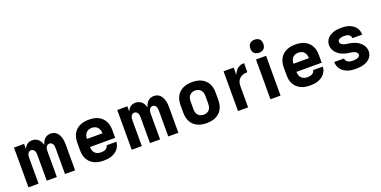

<svg xmlns="http://www.w3.org/2000/svg" viewBox="-16 -1553 4682 2359"><g transform="rotate(-20 2325.0 -373.5)"><path d="M70 0V-520H202V-453Q209 -469 219.5 -483.5Q230 -498 244 -508.5Q258 -519 275 -523.5Q292 -528 310 -528Q332 -528 352.5 -520.5Q373 -513 389 -498Q405 -483 415 -463.5Q425 -444 431 -424Q437 -444 446.5 -463.5Q456 -483 471.5 -498Q487 -513 507.5 -520.5Q528 -528 549 -528Q571 -528 592 -520.5Q613 -513 628.5 -498Q644 -483 654 -463.5Q664 -444 670 -423Q676 -402 678 -380.5Q680 -359 680 -337V0H548V-337Q548 -351 546 -364.5Q544 -378 538 -390Q532 -402 520 -410Q508 -418 495 -418Q481 -418 469 -410Q457 -402 451 -390Q445 -378 443 -364.5Q441 -351 441 -337V0H309V-337Q309 -351 307 -364.5Q305 -378 299 -390Q293 -402 281 -410Q269 -418 255 -418Q242 -418 230 -410Q218 -402 212 -390Q206 -378 204 -364.5Q202 -351 202 -337V0Z M1053 8Q1023 8 993 3.5Q963 -1 935.5 -13.5Q908 -26 885 -46.5Q862 -67 847.5 -93.5Q833 -120 827 -150Q821 -180 821 -210V-310Q821 -340 827 -369.5Q833 -399 847 -425.5Q861 -452 883.5 -472.5Q906 -493 933 -505.5Q960 -518 990 -523Q1020 -528 1050 -528Q1080 -528 1110 -523Q1140 -518 1167 -505.5Q1194 -493 1216.5 -472.5Q1239 -452 1253 -425.5Q1267 -399 1273 -369.5Q1279 -340 1279 -310V-207H949Q949 -185 955.5 -164.5Q962 -144 976.5 -128.5Q991 -113 1011.5 -106Q1032 -99 1053 -99Q1068 -99 1083.5 -101Q1099 -103 1113 -110Q1127 -117 1137 -129Q1147 -141 1149 -157H1277Q1275 -131 1265.5 -106.5Q1256 -82 1239.5 -62.5Q1223 -43 1201 -29Q1179 -15 1154.5 -6.5Q1130 2 1104.5 5Q1079 8 1053 8ZM949 -313H1151Q1151 -334 1145 -354.5Q1139 -375 1125 -391Q1111 -407 1091 -414Q1071 -421 1050 -421Q1029 -421 1009 -414Q989 -407 975 -391Q961 -375 955 -354.5Q949 -334 949 -313Z M1420 0V-520H1552V-453Q1559 -469 1569.5 -483.5Q1580 -498 1594 -508.5Q1608 -519 1625 -523.5Q1642 -528 1660 -528Q1682 -528 1702.5 -520.5Q1723 -513 1739 -498Q1755 -483 1765 -463.5Q1775 -444 1781 -424Q1787 -444 1796.5 -463.5Q1806 -483 1821.5 -498Q1837 -513 1857.5 -520.5Q1878 -528 1899 -528Q1921 -528 1942 -520.5Q1963 -513 1978.5 -498Q1994 -483 2004 -463.5Q2014 -444 2020 -423Q2026 -402 2028 -380.5Q2030 -359 2030 -337V0H1898V-337Q1898 -351 1896 -364.5Q1894 -378 1888 -390Q1882 -402 1870 -410Q1858 -418 1845 -418Q1831 -418 1819 -410Q1807 -402 1801 -390Q1795 -378 1793 -364.5Q1791 -351 1791 -337V0H1659V-337Q1659 -351 1657 -364.5Q1655 -378 1649 -390Q1643 -402 1631 -410Q1619 -418 1605 -418Q1592 -418 1580 -410Q1568 -402 1562 -390Q1556 -378 1554 -364.5Q1552 -351 1552 -337V0Z M2400 8Q2370 8 2340 3Q2310 -2 2283 -14.5Q2256 -27 2233.5 -47.5Q2211 -68 2197 -94.5Q2183 -121 2177 -150.5Q2171 -180 2171 -210V-310Q2171 -340 2177 -369.5Q2183 -399 2197 -425.5Q2211 -452 2233.5 -472.5Q2256 -493 2283 -505.5Q2310 -518 2340 -523Q2370 -528 2400 -528Q2430 -528 2460 -523Q2490 -518 2517 -505.5Q2544 -493 2566.5 -472.5Q2589 -452 2603 -425.5Q2617 -399 2623 -369.5Q2629 -340 2629 -310V-210Q2629 -180 2623 -150.5Q2617 -121 2603 -94.5Q2589 -68 2566.5 -47.5Q2544 -27 2517 -14.5Q2490 -2 2460 3Q2430 8 2400 8ZM2400 -102Q2421 -102 2440.5 -109.5Q2460 -117 2473.5 -133Q2487 -149 2492 -169Q2497 -189 2497 -210V-310Q2497 -331 2492 -351Q2487 -371 2473.5 -387Q2460 -403 2440.5 -410.5Q2421 -418 2400 -418Q2379 -418 2359.5 -410.5Q2340 -403 2326.5 -387Q2313 -371 2308 -351Q2303 -331 2303 -310V-210Q2303 -189 2308 -169Q2313 -149 2326.5 -133Q2340 -117 2359.5 -109.5Q2379 -102 2400 -102Z M2810 0V-520H2942V-424Q2947 -439 2955 -452.5Q2963 -466 2972.5 -478Q2982 -490 2994.5 -499.5Q3007 -509 3021 -516Q3035 -523 3050.5 -525.5Q3066 -528 3081 -528V-410Q3063 -410 3044.5 -407Q3026 -404 3009.5 -396Q2993 -388 2979.5 -375.5Q2966 -363 2957 -346.5Q2948 -330 2945 -312Q2942 -294 2942 -276V0Z M3234 0V-520H3366V0ZM3300 -585Q3283 -585 3266 -590Q3249 -595 3237 -607Q3225 -619 3220 -636Q3215 -653 3215 -670Q3215 -687 3220 -704Q3225 -721 3237 -733Q3249 -745 3266 -750Q3283 -755 3300 -755Q3317 -755 3334 -750Q3351 -745 3363 -733Q3375 -721 3380 -704Q3385 -687 3385 -670Q3385 -653 3380 -636Q3375 -619 3363 -607Q3351 -595 3334 -590Q3317 -585 3300 -585Z M3753 8Q3723 8 3693 3.5Q3663 -1 3635.5 -13.5Q3608 -26 3585 -46.5Q3562 -67 3547.5 -93.5Q3533 -120 3527 -150Q3521 -180 3521 -210V-310Q3521 -340 3527 -369.5Q3533 -399 3547 -425.5Q3561 -452 3583.5 -472.5Q3606 -493 3633 -505.5Q3660 -518 3690 -523Q3720 -528 3750 -528Q3780 -528 3810 -523Q3840 -518 3867 -505.5Q3894 -493 3916.5 -472.5Q3939 -452 3953 -425.5Q3967 -399 3973 -369.5Q3979 -340 3979 -310V-207H3649Q3649 -185 3655.5 -164.5Q3662 -144 3676.5 -128.5Q3691 -113 3711.5 -106Q3732 -99 3753 -99Q3768 -99 3783.5 -101Q3799 -103 3813 -110Q3827 -117 3837 -129Q3847 -141 3849 -157H3977Q3975 -131 3965.5 -106.5Q3956 -82 3939.5 -62.5Q3923 -43 3901 -29Q3879 -15 3854.5 -6.5Q3830 2 3804.5 5Q3779 8 3753 8ZM3649 -313H3851Q3851 -334 3845 -354.5Q3839 -375 3825 -391Q3811 -407 3791 -414Q3771 -421 3750 -421Q3729 -421 3709 -414Q3689 -407 3675 -391Q3661 -375 3655 -354.5Q3649 -334 3649 -313Z M4349 8Q4323 8 4297 5Q4271 2 4246 -6.5Q4221 -15 4199 -29Q4177 -43 4160.5 -63.5Q4144 -84 4135.5 -109Q4127 -134 4127 -160V-162H4255Q4255 -146 4264.5 -132.5Q4274 -119 4287.5 -111.5Q4301 -104 4317 -101.5Q4333 -99 4349 -99Q4363 -99 4377.5 -100.5Q4392 -102 4405.5 -106Q4419 -110 4431 -120Q4443 -130 4443 -144Q4443 -159 4432.5 -171Q4422 -183 4408 -189Q4394 -195 4379 -198Q4364 -201 4349 -203Q4334 -205 4319.5 -207.5Q4305 -210 4290 -214Q4275 -218 4261 -223Q4247 -228 4233.5 -235Q4220 -242 4207.5 -251Q4195 -260 4184.5 -270.5Q4174 -281 4165 -293Q4156 -305 4150 -319Q4144 -333 4140.5 -348Q4137 -363 4137 -378Q4137 -402 4146 -425.5Q4155 -449 4171.5 -467Q4188 -485 4209.5 -497Q4231 -509 4254.5 -516Q4278 -523 4302.5 -525.5Q4327 -528 4351 -528Q4377 -528 4402 -525Q4427 -522 4451 -513.5Q4475 -505 4496.5 -491Q4518 -477 4533.5 -457Q4549 -437 4557 -412.5Q4565 -388 4565 -363V-361H4437Q4437 -376 4429 -389Q4421 -402 4408 -409Q4395 -416 4380.5 -418.5Q4366 -421 4351 -421Q4338 -421 4324.5 -419.5Q4311 -418 4298.5 -413.5Q4286 -409 4275.5 -399.5Q4265 -390 4265 -377Q4265 -362 4275.5 -350Q4286 -338 4299.5 -331.5Q4313 -325 4328 -322Q4343 -319 4358 -317Q4373 -315 4388 -312.5Q4403 -310 4417.5 -306Q4432 -302 4446.5 -296.5Q4461 -291 4474 -284.5Q4487 -278 4499.5 -269Q4512 -260 4523 -249.5Q4534 -239 4543 -227Q4552 -215 4558 -201Q4564 -187 4567.5 -172.5Q4571 -158 4571 -143Q4571 -118 4561.5 -94Q4552 -70 4534.5 -52Q4517 -34 4494.5 -22Q4472 -10 4448 -3.5Q4424 3 4399 5.5Q4374 8 4349 8Z"/></g></svg>

Font: Iosevka Aile Extrabold
Style: Regular
Weight: 800
Designer: Belleve Invis
Foundry: Belleve Invis
Version: Version 27.3.5; ttfautohint (v1.8.4)